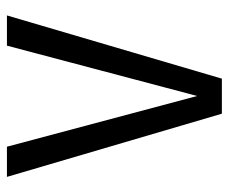

<svg xmlns="http://www.w3.org/2000/svg" viewBox="-72 -572 644 540"><g transform="rotate(-90 250.0 -302.0)"><path d="M250 -69.3 391.6 -604.5H476.6L298.8 0H200.2L22.5 -604.5H107.4Z"/></g></svg>

Font: BabelStone Pseudographica
Style: Regular
Weight: 400
Designer: Andrew West
Foundry: BabelStone
Version: Version 16.0.0